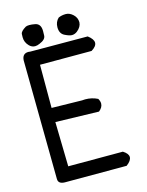

<svg xmlns="http://www.w3.org/2000/svg" viewBox="-122 -897 744 971"><g transform="rotate(-15 250.0 -411.5)"><path d="M128 -705Q111 -705 98 -718Q78 -738 78 -765Q78 -767 78.5 -781.5Q79 -796 108 -813Q115 -816 127 -816Q139 -816 155 -813Q186 -808 186 -769Q186 -767 185.5 -745.5Q185 -724 152 -711Q139 -705 128 -705ZM322 -711Q309 -711 285 -723Q261 -735 261 -768Q261 -796 280 -814Q297 -822 319 -822Q339 -822 357 -805Q375 -788 375 -764Q374 -740 350 -721Q337 -711 322 -711ZM418 -1H94Q60 -2 60 -28L53 -651Q55 -686 87 -686L97 -685L397 -684Q425 -663 425 -644Q425 -625 397 -608H127V-382L286 -379L302 -380Q337 -380 367 -365Q375 -351 375 -339Q375 -319 354 -302L127 -308L132 -75H418Q445 -58 445 -40Q445 -21 418 -1Z"/></g></svg>

Font: Xiaolai Mono SC
Style: Regular
Weight: 400
Monospace: yes
Designer: LXGW / Nozomi Seto
Version: Version 3.113;September 30, 2024